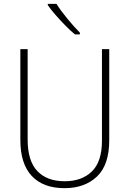

<svg xmlns="http://www.w3.org/2000/svg" viewBox="-20 -970 674 1000"><path d="M549 -240Q549 -111 485 -50.5Q421 10 316 10Q205 10 145.5 -53.5Q86 -117 86 -241V-714H124V-243Q124 -132 174.5 -79Q225 -26 317 -26Q406 -26 458.5 -77Q511 -128 511 -237V-714H549ZM274 -950Q296 -915 331 -872.5Q366 -830 396 -800V-791H370Q346 -811 319.5 -838Q293 -865 269 -892.5Q245 -920 229 -943V-950Z"/></svg>

Font: Noto Sans Khmer SemiCondensed ExtraLight
Style: Regular
Weight: 200
Width: 4
Designer: Danh Hong and the Monotype Design Team
Foundry: Monotype Imaging Inc.
Version: Version 2.004; ttfautohint (v1.8.4.7-5d5b)